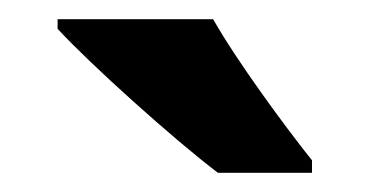

<svg xmlns="http://www.w3.org/2000/svg" viewBox="-20 -786 385 200"><path d="M202 -766H40V-756C74 -719 162 -640 207 -606H305V-619C277 -654 227 -722 202 -766Z"/></svg>

Font: Noto Sans Myanmar UI SemiCondensed
Style: Bold
Weight: 700
Width: 4
Designer: Monotype Design Team
Foundry: Monotype Imaging Inc.
Version: Version 2.103